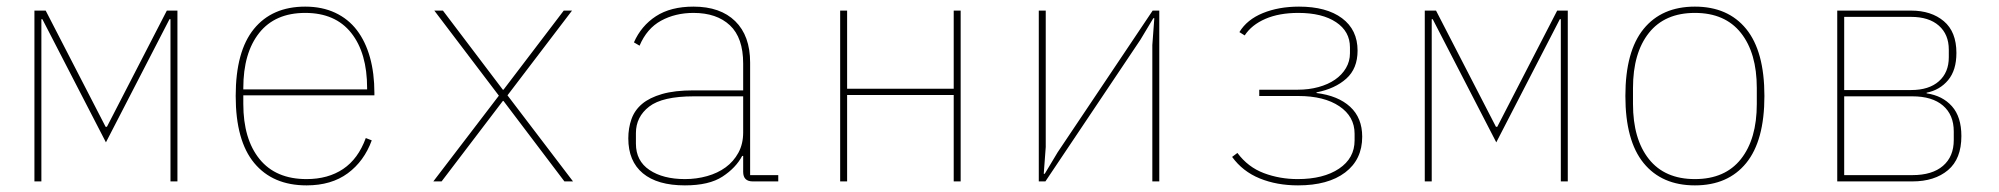

<svg xmlns="http://www.w3.org/2000/svg" viewBox="-20 -548 6040 580"><path d="M84 -516H118L299 -165H303L484 -516H516V0H495V-490H492L300 -118L108 -490H105V0H84Z M906 12Q804 12 748 -55.5Q692 -123 692 -258Q692 -393 747 -460.5Q802 -528 902 -528Q953 -528 992.5 -509.5Q1032 -491 1058 -457Q1084 -423 1097.5 -375Q1111 -327 1111 -267V-260H715V-234Q715 -128 764 -67.5Q813 -7 906 -7Q971 -7 1016.5 -37.5Q1062 -68 1085 -131L1103 -124Q1080 -61 1030.5 -24.5Q981 12 906 12ZM902 -509Q811 -509 763 -448.5Q715 -388 715 -282V-278H1089V-282Q1089 -388 1041 -448.5Q993 -509 902 -509Z M1289 0 1487 -259 1292 -516H1318L1499 -277H1501L1683 -516H1708L1513 -260L1711 0H1685L1501 -243H1499L1314 0Z M2254 0Q2225 0 2225 -29V-77H2222Q2203 -41 2162.5 -14.5Q2122 12 2049 12Q1966 12 1922 -24.5Q1878 -61 1878 -130Q1878 -161 1887.5 -188Q1897 -215 1919.5 -234Q1942 -253 1980 -264Q2018 -275 2075 -275H2225V-356Q2225 -434 2185 -471.5Q2145 -509 2075 -509Q2020 -509 1977 -485.5Q1934 -462 1912 -410L1895 -420Q1917 -470 1961.5 -499Q2006 -528 2075 -528Q2156 -528 2201 -484Q2246 -440 2246 -359V-19H2331V0ZM2049 -7Q2084 -7 2116 -16Q2148 -25 2172 -42.5Q2196 -60 2210.5 -86.5Q2225 -113 2225 -148V-257H2076Q1981 -257 1941 -226Q1901 -195 1901 -146V-114Q1901 -62 1942 -34.5Q1983 -7 2049 -7Z M2518 -516H2539V-280H2861V-516H2882V0H2861V-261H2539V0H2518Z M3118 -516H3139V-104L3133 -23H3136L3175 -88L3462 -516H3482V0H3461V-412L3467 -493H3464L3425 -428L3138 0H3118Z M3901 12Q3837 12 3785.5 -9Q3734 -30 3702 -74L3718 -86Q3750 -43 3798 -25Q3846 -7 3900 -7Q3978 -7 4025 -38.5Q4072 -70 4072 -124V-144Q4072 -196 4026 -227Q3980 -258 3902 -258H3784V-277H3900Q3934 -277 3963 -285Q3992 -293 4013 -307.5Q4034 -322 4046 -342.5Q4058 -363 4058 -387V-405Q4058 -453 4016 -481Q3974 -509 3902 -509Q3844 -509 3802.5 -491Q3761 -473 3740 -441L3724 -451Q3747 -489 3795 -508.5Q3843 -528 3904 -528Q3987 -528 4034 -493Q4081 -458 4081 -395Q4081 -341 4047 -310.5Q4013 -280 3957 -269V-267Q4022 -259 4058.5 -225.5Q4095 -192 4095 -135Q4095 -66 4043.5 -27Q3992 12 3901 12Z M4284 -516H4318L4499 -165H4503L4684 -516H4716V0H4695V-490H4692L4500 -118L4308 -490H4305V0H4284Z M5100 12Q5000 12 4945 -55.5Q4890 -123 4890 -258Q4890 -393 4945 -460.5Q5000 -528 5100 -528Q5200 -528 5255 -460.5Q5310 -393 5310 -258Q5310 -123 5255 -55.5Q5200 12 5100 12ZM5100 -7Q5191 -7 5239 -67.5Q5287 -128 5287 -234V-282Q5287 -388 5239 -448.5Q5191 -509 5100 -509Q5009 -509 4961 -448.5Q4913 -388 4913 -282V-234Q4913 -128 4961 -67.5Q5009 -7 5100 -7Z M5530 -516H5753Q5814 -516 5852 -484Q5890 -452 5890 -388Q5890 -336 5865 -306Q5840 -276 5800 -268V-266Q5848 -259 5876.5 -227Q5905 -195 5905 -137Q5905 -68 5864.5 -34Q5824 0 5757 0H5530ZM5757 -19Q5817 -19 5849.5 -47Q5882 -75 5882 -125V-151Q5882 -201 5849.5 -229Q5817 -257 5757 -257H5551V-19ZM5753 -276Q5807 -276 5837 -302.5Q5867 -329 5867 -375V-398Q5867 -444 5837 -470.5Q5807 -497 5753 -497H5551V-276Z"/></svg>

Font: IBM Plex Mono Thin
Style: Regular
Weight: 100
Monospace: yes
Designer: Mike Abbink, Paul van der Laan, Pieter van Rosmalen
Foundry: Bold Monday
Version: Version 2.3